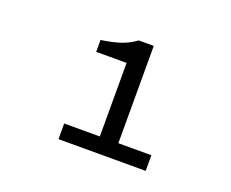

<svg xmlns="http://www.w3.org/2000/svg" viewBox="-74 -901 748 623"><g transform="rotate(20 300.0 -590.0)"><path d="M175 -395V-449H298V-703H193V-744Q234 -750 260.5 -759Q287 -768 310 -785H362V-449H476V-395Z"/></g></svg>

Font: Source Code Pro
Style: Regular
Weight: 400
Monospace: yes
Designer: Paul D. Hunt, Teo Tuominen
Foundry: Adobe Systems Incorporated
Version: Version 2.030;PS 1.000;hotconv 16.6.51;makeotf.lib2.5.65220